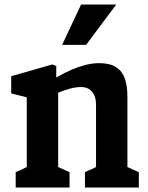

<svg xmlns="http://www.w3.org/2000/svg" viewBox="-20 -838 660 858"><path d="M359.6 -68.5 442.2 -106.6 409.1 -50.4V-370.8Q409.1 -396.8 400.2 -414.5Q391.4 -432.2 376.7 -440.6Q361.9 -449.1 344.1 -449.1Q319.5 -449.1 294.8 -442.6Q270.2 -436.1 238.8 -423.2Q223.6 -416.8 207.6 -409.3V-477.8Q217 -483.5 221.7 -486.1Q226.4 -488.7 235.8 -494.2Q270.7 -514 302.2 -527.4Q333.8 -540.8 364.3 -548.3Q394.8 -555.8 423.6 -555.8Q471 -555.8 498.7 -537.9Q526.3 -520 537.9 -487.2Q549.4 -454.5 549.4 -405.2V-50.8L516.8 -106.6L600.3 -68.5V0H359.6ZM50.1 -68.5 132.8 -106.6 99.6 -50.4V-434.6L132 -395.1L30.1 -420.5V-497.4L213.5 -549.9L231.4 -543.2V-441.9L239.9 -434.9V-50.8L207.3 -106.6L290.8 -68.5V0H50.1ZM499.4 -817.7H342.3L257.6 -637.4H364.6Z"/></svg>

Font: Monaspace Xenon Var ExtraLight
Style: Regular
Weight: 200
Designer: Riley Cran and the Lettermatic Team
Version: Version 1.200 (Monaspace Xenon Var)